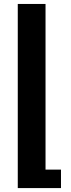

<svg xmlns="http://www.w3.org/2000/svg" viewBox="-20 -749 358 970"><path d="M210 -729V107.9H288.1V201.2H69.8V-729Z"/></svg>

Font: Miedinger*
Style: Bold
Weight: 700
Version: Version 001.000